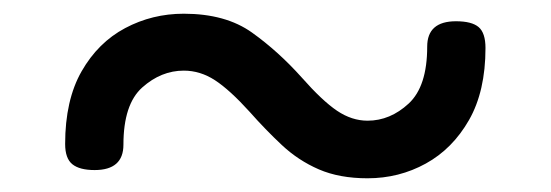

<svg xmlns="http://www.w3.org/2000/svg" viewBox="-20 -576 803 280"><path d="M516 -316Q475 -316 445 -329Q415 -342 391 -364.5Q367 -387 344 -413Q315 -445 293.5 -459Q272 -473 248 -473Q215 -473 187.5 -448.5Q160 -424 160 -365Q160 -328 118 -328Q96 -328 85.5 -336.5Q75 -345 75 -366Q75 -430 99 -472Q123 -514 162.5 -535Q202 -556 248 -556Q309 -556 347.5 -528.5Q386 -501 420 -463Q450 -429 471.5 -414.5Q493 -400 516 -400Q549 -400 576 -425Q603 -450 603 -508Q603 -545 645 -545Q668 -545 678 -536.5Q688 -528 688 -506Q688 -443 664 -401Q640 -359 601 -337.5Q562 -316 516 -316Z"/></svg>

Font: Playwrite HR Lijeva
Style: Regular
Weight: 400
Designer: Veronika Burian, José Scaglione
Foundry: TypeTogether
Version: Version 1.002